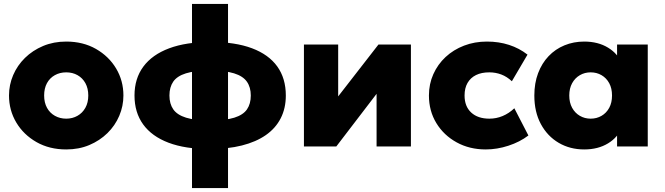

<svg xmlns="http://www.w3.org/2000/svg" viewBox="-20 -740 3358 970"><path d="M314.5 15Q229.5 15 164.2 -22.2Q99 -59.5 62.2 -121.2Q25.5 -183 25.5 -257.5Q25.5 -311.5 46.5 -360.5Q67.5 -409.5 106.2 -447.5Q145 -485.5 198 -507.8Q251 -530 314.5 -530Q399.5 -530 464.8 -492.8Q530 -455.5 566.8 -393.8Q603.5 -332 603.5 -257.5Q603.5 -204 582.5 -154.8Q561.5 -105.5 522.8 -67.5Q484 -29.5 431.2 -7.2Q378.5 15 314.5 15ZM314.5 -140.5Q346 -140.5 371.2 -154.8Q396.5 -169 411.2 -195.2Q426 -221.5 426 -257.5Q426 -293.5 411.5 -319.8Q397 -346 371.8 -360.2Q346.5 -374.5 314.5 -374.5Q282.5 -374.5 257 -360.2Q231.5 -346 217.2 -319.8Q203 -293.5 203 -257.5Q203 -221.5 217.5 -195.2Q232 -169 257.5 -154.8Q283 -140.5 314.5 -140.5Z M950 210V-720H1132V210ZM1038.5 13Q916 13 831.5 -19Q747 -51 703.2 -111.5Q659.5 -172 659.5 -257.5Q659.5 -343 704.2 -403.5Q749 -464 834.8 -496Q920.5 -528 1044.5 -528Q1168.5 -528 1253 -496.2Q1337.5 -464.5 1380.8 -404.2Q1424 -344 1424 -257.5Q1424 -193 1398.2 -142.5Q1372.5 -92 1323 -57.5Q1273.5 -23 1202 -5Q1130.5 13 1038.5 13ZM1042 -131.5Q1119 -131.5 1163.8 -145.5Q1208.5 -159.5 1227.8 -187.5Q1247 -215.5 1247 -257.5Q1247 -299.5 1227.2 -327.5Q1207.5 -355.5 1162.5 -369.5Q1117.5 -383.5 1041 -383.5Q964 -383.5 919.2 -369.5Q874.5 -355.5 855.2 -327.5Q836 -299.5 836 -257.5Q836 -215.5 855.5 -187.5Q875 -159.5 920 -145.5Q965 -131.5 1042 -131.5Z M1515.5 0V-515H1688.5V-253L1892 -515H2056V0H1882.5V-266L1679 0Z M2434 15Q2352 15 2287 -20.8Q2222 -56.5 2184.5 -118Q2147 -179.5 2147 -257.5Q2147 -315.5 2169.2 -365.2Q2191.5 -415 2231.2 -452Q2271 -489 2324.5 -509.5Q2378 -530 2440 -530Q2500 -530 2551.8 -513.2Q2603.5 -496.5 2645 -464L2566 -329.5Q2541 -353 2512.2 -363.8Q2483.5 -374.5 2452 -374.5Q2412.5 -374.5 2384.8 -360.8Q2357 -347 2342 -321Q2327 -295 2327 -257.5Q2327 -202.5 2360.5 -171.5Q2394 -140.5 2452.5 -140.5Q2487.5 -140.5 2519.2 -153.8Q2551 -167 2578.5 -193L2649.5 -55.5Q2606 -22.5 2548.5 -3.8Q2491 15 2434 15Z M2931.5 15Q2859.5 15 2802.5 -18.5Q2745.5 -52 2712.5 -113.2Q2679.5 -174.5 2679.5 -257.5Q2679.5 -320 2698.5 -370.2Q2717.5 -420.5 2751.5 -456.2Q2785.5 -492 2831.8 -511Q2878 -530 2931.5 -530Q3001.5 -530 3052 -499.2Q3102.5 -468.5 3122.5 -416.5L3097.5 -377.5V-515H3252.5V0H3097.5V-137.5L3122.5 -98.5Q3102.5 -46.5 3052 -15.8Q3001.5 15 2931.5 15ZM2964 -140.5Q2994.5 -140.5 3019 -154.8Q3043.5 -169 3057.8 -195.2Q3072 -221.5 3072 -257.5Q3072 -293.5 3057.8 -319.8Q3043.5 -346 3019 -360.2Q2994.5 -374.5 2964 -374.5Q2934 -374.5 2909.5 -360.2Q2885 -346 2870.5 -319.8Q2856 -293.5 2856 -257.5Q2856 -221.5 2870.5 -195.2Q2885 -169 2909.5 -154.8Q2934 -140.5 2964 -140.5Z"/></svg>

Font: Geologica ExtraBold
Style: Regular
Weight: 800
Designer: Sindre Bremnes, Frode Helland
Foundry: Monokrom Skriftforlag AS
Version: Version 1.010;gftools[0.9.28]